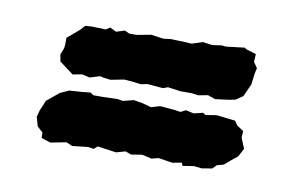

<svg xmlns="http://www.w3.org/2000/svg" viewBox="-44 -467 687 433"><g transform="rotate(10 300.0 -250.5)"><path d="M515 -315 510 -304 502 -286 486 -275 471 -272 440 -268 423 -274 401 -270 387 -272H360L331 -276L320 -272L284 -275L269 -272L254 -274L231 -276L200 -270L184 -272L176 -274L153 -267L135 -271L114 -267L82 -291L79 -307L85 -322L86 -331V-346L113 -369L123 -380L137 -381L170 -380L179 -386L194 -379L213 -385L224 -380H241L273 -386L302 -382L317 -384L351 -383L366 -382L391 -390L413 -387L433 -390L444 -389L486 -394L490 -391L513 -384L512 -366L521 -353L518 -340ZM524 -169 514 -150 499 -138 485 -126 470 -122 461 -113 438 -109 419 -111 394 -107 391 -114 370 -110 338 -115 322 -111 300 -116 275 -112 262 -117 241 -111 198 -117 190 -110 177 -112 141 -108 127 -114 91 -107 70 -114V-126L57 -138L51 -159L55 -174L65 -198L93 -221L113 -230L143 -232L161 -234L168 -229H190L224 -230L236 -228L260 -234L279 -231L301 -225L321 -231L356 -228L368 -226L380 -232L398 -228L419 -233L425 -229L450 -233L493 -228L500 -218L515 -208L514 -193Z"/></g></svg>

Font: Winky Rough ExtraBold
Style: Italic
Weight: 800
Italic angle: -8.97852°
Designer: Simon Atzbach
Foundry: typofactur
Version: Version 1.206; ttfautohint (v1.8.4.7-5d5b)